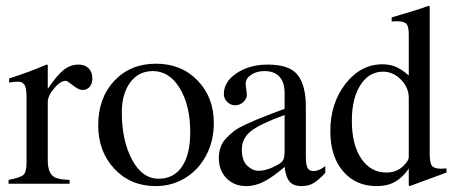

<svg xmlns="http://www.w3.org/2000/svg" viewBox="-20 -624 1545 651"><path d="M259 -319Q247 -319 227.5 -334.5Q208 -350 203 -350Q185 -350 163.5 -324.5Q142 -299 142 -278V-80Q142 -34 167 -22Q183 -15 216 -14V-1H9V-14Q50 -22 60 -31.5Q70 -41 70 -74V-294Q70 -324 63.5 -335.5Q57 -347 41 -347Q27 -347 11 -344V-358Q80 -380 138 -405L142 -404V-323Q174 -370 196.5 -387.5Q219 -405 246 -405Q268 -405 280.5 -392.5Q293 -380 293 -359Q293 -340 284 -329.5Q275 -319 259 -319Z M509 -408Q595 -408 650 -351Q705 -294 705 -207Q705 -146 679 -97Q653 -48 608 -20.5Q563 7 508 7Q423 7 368 -51.5Q313 -110 313 -199Q313 -292 367.5 -350Q422 -408 509 -408ZM393 -243Q393 -148 427.5 -83Q462 -18 518 -18Q569 -18 597 -59Q625 -100 625 -175Q625 -267 589.5 -325Q554 -383 498 -383Q450 -383 421.5 -344.5Q393 -306 393 -243Z M722 -88Q722 -108 728 -125Q734 -142 747.5 -156Q761 -170 774 -180Q787 -190 811 -201Q835 -212 851.5 -219Q868 -226 898 -237.5Q928 -249 945 -255V-309Q945 -345 927.5 -364Q910 -383 877 -383Q850 -383 831.5 -370.5Q813 -358 813 -340Q813 -333 815 -320.5Q817 -308 817 -304Q817 -289 805 -278Q793 -267 777 -267Q762 -267 750.5 -278.5Q739 -290 739 -305Q739 -347 782.5 -376Q826 -405 888 -405Q962 -405 989.5 -369.5Q1017 -334 1017 -262V-95Q1017 -66 1022.5 -55Q1028 -44 1043 -44Q1062 -44 1083 -61V-38Q1059 -12 1042 -2.5Q1025 7 1003 7Q975 7 962 -8Q949 -23 945 -58Q904 -23 874.5 -8Q845 7 815 7Q774 7 748 -19.5Q722 -46 722 -88ZM945 -112V-234Q862 -204 831 -179.5Q800 -155 800 -117Q800 -80 818 -62.5Q836 -45 856 -45Q886 -45 921 -65Q936 -73 940.5 -82Q945 -91 945 -112Z M1369 7 1366 5V-52Q1344 -21 1318.5 -7Q1293 7 1257 7Q1186 7 1143 -43.5Q1100 -94 1100 -179Q1100 -274 1151.5 -340Q1203 -406 1277 -406Q1302 -406 1322 -397.5Q1342 -389 1366 -368V-507Q1366 -534 1358 -543Q1350 -552 1327 -552Q1315 -552 1308 -551V-565Q1385 -587 1433 -604L1437 -603V-103Q1437 -72 1444.5 -62Q1452 -52 1475 -52Q1479 -52 1494 -53V-39ZM1290 -39Q1323 -39 1344.5 -58.5Q1366 -78 1366 -92V-292Q1366 -327 1339.5 -354Q1313 -381 1279 -381Q1231 -381 1202 -335.5Q1173 -290 1173 -215Q1173 -133 1205 -86Q1237 -39 1290 -39Z"/></svg>

Font: Pomorsky Unicode
Style: Medium
Weight: 500
Version: 1.1